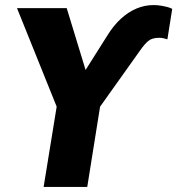

<svg xmlns="http://www.w3.org/2000/svg" viewBox="-20 -737 699 757"><path d="M152 0 211 -363 227 -258 47 -705H243L323 -443H306L402 -595Q427 -636 456.5 -663Q486 -690 518.5 -703.5Q551 -717 585 -717Q601 -717 615.5 -714.5Q630 -712 641 -709Q652 -706 659 -702L640 -582Q633 -584 625 -586Q617 -588 608 -588Q579 -588 564 -575Q549 -562 533 -539L333 -258L382 -363L324 0Z"/></svg>

Font: Nunito Sans 10pt Condensed Black
Style: Italic
Weight: 900
Width: 3
Italic angle: -9°
Designer: Vernon Adams
Foundry: Vernon Adams
Version: Version 3.101;gftools[0.9.27]